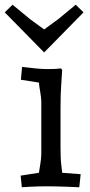

<svg xmlns="http://www.w3.org/2000/svg" viewBox="-61 -785 380 809"><path d="M32 -503Q102 -494 136 -494Q170 -494 179 -495L195 -497L201 -491L197 -428Q194 -393 194 -327V-167Q194 -114 197 -93L201 -57L279 -51L273 4L225 2Q169 0 135 0Q101 0 63 2L31 4L26 -45L103 -57Q104 -66 108.5 -91.5Q113 -117 113 -137V-357Q113 -372 108.5 -397.5Q104 -423 103 -437L27 -449ZM291 -733 125 -564 -41 -733 -8 -765 66 -704 125 -661 184 -704 258 -765Z"/></svg>

Font: Andada
Style: Regular
Weight: 400
Designer: Carolina Giovagnoli
Foundry: Carolina Giovagnoli
Version: Version 1.002